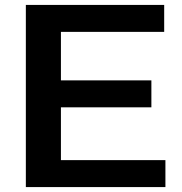

<svg xmlns="http://www.w3.org/2000/svg" viewBox="-20 -760 740 780"><path d="M227.5 -109.5H652V0H85V-740H647V-630.5H227.5V-433.5H595V-324H227.5Z"/></svg>

Font: Encode Sans Expanded SemiBold
Style: Regular
Weight: 600
Width: 7
Designer: Multiple Designers
Foundry: Impallari Type
Version: Version 2.000